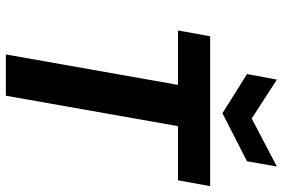

<svg xmlns="http://www.w3.org/2000/svg" viewBox="-175 -791 966 656"><g transform="rotate(90 308.0 -463.0)"><path d="M84 -588 104 -698H616L596 -588H411L307 0H166L270 -588ZM385 -840 549 -926 531 -824 367 -740 233 -824 252 -926Z"/></g></svg>

Font: Poppins SemiBold
Style: Italic
Weight: 600
Italic angle: -10°
Designer: Ninad Kale (Devanagari), Jonny Pinhorn (Latin)
Foundry: Indian Type Foundry
Version: Version 3.200;PS 1.000;hotconv 16.6.54;makeotf.lib2.5.65590